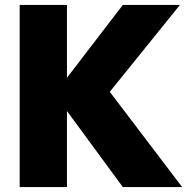

<svg xmlns="http://www.w3.org/2000/svg" viewBox="-20 -760 780 780"><path d="M60 0V-740H252V-444L479 -740H711L426 -387L720 0H479L252 -309V0Z"/></svg>

Font: Be Vietnam Pro Black
Style: Regular
Weight: 900
Designer: Lam Bao, Tony Le, Vietanh Nguyen
Foundry: Yellow Type Foundry
Version: Version 1.002; ttfautohint (v1.8.3)